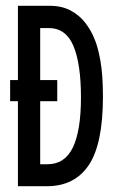

<svg xmlns="http://www.w3.org/2000/svg" viewBox="-20 -643 390 664"><path d="M42 1V-293H15V-366H42V-623H151Q194 -623 224.5 -606.5Q255 -590 275 -564Q295 -538 306 -510Q318 -484 327 -434.5Q336 -385 336 -309Q336 -145 287 -72Q238 1 142 1ZM119 -75H144Q204 -75 232 -133Q260 -191 260 -306Q260 -422 234 -484Q208 -546 148 -546H119V-366H178V-293H119Z"/></svg>

Font: Inconsolata ExtraCondensed SemiBold
Style: Regular
Weight: 600
Width: 2
Monospace: yes
Designer: Raph Levien, Cyreal, Brenton Simpson
Foundry: Raph Levien, Cyreal, Google
Version: Version 3.001; ttfautohint (v1.8.2.53-6de2)